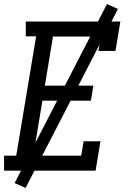

<svg xmlns="http://www.w3.org/2000/svg" viewBox="-22 -841 642 946"><path d="M-2 0V-74H58L156 -662H105V-735H571L547 -590H463L475 -661H239L199 -419H438L426 -345H187L142 -74H378L390 -145H473L449 0ZM104 85 50 61 505 -821 559 -797Z"/></svg>

Font: Iosevka Slab Extended Oblique
Style: Regular
Weight: 400
Width: 7
Italic angle: -9°
Monospace: yes
Designer: Belleve Invis
Foundry: Belleve Invis
Version: Version 11.1.0; ttfautohint (v1.8.3)